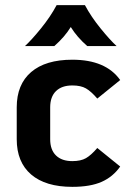

<svg xmlns="http://www.w3.org/2000/svg" viewBox="-20 -714 507 746"><path d="M45 -173V-297Q45 -386 101 -434Q157 -482 261 -482Q391 -482 447 -403L358 -331Q334 -359 314 -370.5Q294 -382 261 -382Q220 -382 197.5 -360Q175 -338 175 -297V-173Q175 -132 197.5 -110Q220 -88 261 -88Q294 -88 314 -99.5Q334 -111 358 -139L447 -67Q419 -27 375 -7.5Q331 12 261 12Q157 12 101 -36Q45 -84 45 -173ZM200 -694H310Q334 -649 370.5 -604Q407 -559 433 -535H319Q279 -570 255 -609Q231 -570 191 -535H77Q103 -559 139.5 -604Q176 -649 200 -694Z"/></svg>

Font: KoHo
Style: Bold
Weight: 700
Designer: Cadson Demak & Katatrad Team
Foundry: Cadson Demak Co.,Ltd.
Version: Version 1.000; ttfautohint (v1.6)